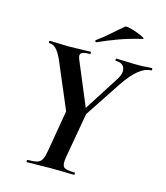

<svg xmlns="http://www.w3.org/2000/svg" viewBox="-117 -885 842 974"><g transform="rotate(15 304.0 -397.5)"><path d="M311 -265 294 -282 450 -526Q473 -561 464.5 -587Q456 -613 420 -613Q416 -613 416 -619Q416 -625 420 -625Q443 -625 474.5 -623.5Q506 -622 538 -622Q559 -622 572.5 -623.5Q586 -625 605 -625Q608 -625 608 -619Q608 -613 605 -613Q574 -613 540.5 -586.5Q507 -560 469 -504ZM117 0Q113 0 113 -6Q113 -12 117 -12Q149 -12 166 -17Q183 -22 191 -37Q199 -52 204 -81L243 -310L344 -319L302 -81Q294 -38 304.5 -25Q315 -12 363 -12Q366 -12 366 -6Q366 0 363 0Q338 0 307.5 -1Q277 -2 241 -2Q204 -2 173 -1Q142 0 117 0ZM254 -271 139 -542Q123 -579 106.5 -596Q90 -613 70 -613Q66 -613 66 -619Q66 -625 70 -625Q92 -625 118 -623.5Q144 -622 167 -622Q196 -622 229.5 -623.5Q263 -625 282 -625Q286 -625 286 -619Q286 -613 282 -613Q248 -613 238 -604.5Q228 -596 237 -573L344 -317ZM299 -679Q295 -677 292.5 -682.5Q290 -688 294 -689Q330 -715 360 -742Q390 -769 419 -793Q424 -797 443.5 -792.5Q463 -788 484.5 -780Q506 -772 518.5 -765Q531 -758 521 -756Q454 -740 402 -721Q350 -702 299 -679Z"/></g></svg>

Font: Cormorant Infant Light
Style: Italic
Weight: 300
Italic angle: -10°
Designer: Christian Thalmann (Catharsis Fonts)
Foundry: Catharsis Fonts
Version: Version 4.001